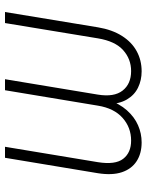

<svg xmlns="http://www.w3.org/2000/svg" viewBox="68 -630 572 748"><g transform="rotate(-90 354.0 -256.0)"><path d="M173.3 9.8Q129.9 9.8 99.9 -9.8Q69.8 -29.3 57.1 -67.1Q44.4 -105 53.2 -160.6L113.3 -522.5H156.2L96.2 -160.6Q85.4 -92.8 109.4 -62Q133.3 -31.2 180.2 -31.2Q231.4 -31.2 268.8 -64.5Q306.2 -97.7 316.4 -160.6L376.5 -522.5H419.4L359.4 -160.6Q349.1 -97.7 375 -64.5Q400.9 -31.2 451.2 -31.2Q498 -31.2 532.7 -62.3Q567.4 -93.3 578.6 -160.6L638.2 -522.5H681.2L621.6 -160.6Q612.3 -105 588.1 -66.9Q564 -28.8 528.6 -9.5Q493.2 9.8 450.2 9.8Q415.5 9.8 386.7 -4.2Q357.9 -18.1 340.6 -47.4Q323.2 -76.7 321.8 -123.5H340.8Q324.2 -76.7 298.1 -47.4Q272 -18.1 240 -4.2Q208 9.8 173.3 9.8Z"/></g></svg>

Font: Inter 28pt ExtraLight
Style: Italic
Weight: 250
Italic angle: -9.3988°
Designer: Rasmus Andersson
Foundry: rsms
Version: Version 4.001;git-66647c0bb